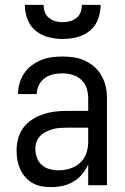

<svg xmlns="http://www.w3.org/2000/svg" viewBox="-20 -760 515 788"><path d="M190 8Q170 8 150.5 4.5Q131 1 114 -8.5Q97 -18 84 -33Q71 -48 63 -65.5Q55 -83 51.5 -102.5Q48 -122 48 -142Q48 -167 54.5 -191.5Q61 -216 76 -236Q91 -256 112 -269.5Q133 -283 157 -291Q181 -299 206 -302Q231 -305 256 -305H342V-357Q342 -378 335.5 -398Q329 -418 313.5 -432.5Q298 -447 277.5 -453Q257 -459 236 -459Q217 -459 198.5 -455Q180 -451 164.5 -440Q149 -429 140 -411.5Q131 -394 131 -375V-374H54V-375Q54 -397 60.5 -419Q67 -441 79.5 -459.5Q92 -478 110 -491.5Q128 -505 148.5 -513.5Q169 -522 191.5 -525Q214 -528 236 -528Q260 -528 283.5 -524.5Q307 -521 328.5 -511Q350 -501 368 -485Q386 -469 397.5 -448Q409 -427 414 -404Q419 -381 419 -357V0H342V-85Q332 -63 316.5 -44.5Q301 -26 280.5 -14Q260 -2 236.5 3Q213 8 190 8ZM219 -61Q243 -61 266.5 -68Q290 -75 308 -91Q326 -107 334 -130Q342 -153 342 -177V-236H256Q241 -236 226 -235Q211 -234 197 -230Q183 -226 169.5 -219.5Q156 -213 145.5 -202.5Q135 -192 130 -178Q125 -164 125 -149Q125 -131 131.5 -113Q138 -95 151.5 -83Q165 -71 183 -66Q201 -61 219 -61ZM237 -600Q208 -600 178.5 -607.5Q149 -615 126 -634Q103 -653 92.5 -681.5Q82 -710 82 -740H159Q159 -725 164 -710.5Q169 -696 181 -686.5Q193 -677 207.5 -673Q222 -669 237 -669Q253 -669 267.5 -673Q282 -677 294 -686.5Q306 -696 311 -710.5Q316 -725 316 -740H393Q393 -710 382.5 -681.5Q372 -653 349 -634Q326 -615 296.5 -607.5Q267 -600 237 -600Z"/></svg>

Font: Iosevka QP
Style: Regular
Weight: 400
Designer: Belleve Invis
Foundry: Belleve Invis
Version: Version 20.0.0; ttfautohint (v1.8.4)